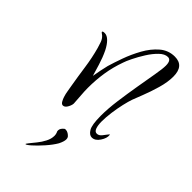

<svg xmlns="http://www.w3.org/2000/svg" viewBox="-211 -458 705 705"><g transform="rotate(45 141.0 -105.5)"><path d="M238 13Q225 13 215 -3.5Q205 -20 205 -67Q205 -104 211 -148.5Q217 -193 224.5 -237Q232 -281 238 -315.5Q244 -350 244 -366Q244 -394 227 -394Q211 -394 194.5 -378Q178 -362 163.5 -339Q149 -316 138.5 -294.5Q128 -273 125 -263Q111 -224 105 -185.5Q99 -147 99 -106Q99 -89 100.5 -71Q102 -53 103 -34Q105 -24 97.5 -9.5Q90 5 80 5Q73 5 68 -4Q63 -13 61 -20Q57 -32 55 -45.5Q53 -59 51 -69Q44 -110 38 -152.5Q32 -195 21 -235Q18 -246 13.5 -258.5Q9 -271 0 -279Q-2 -281 -6 -283.5Q-10 -286 -10 -288Q-10 -292 1 -292Q13 -292 25 -280Q37 -268 47 -248Q59 -223 67.5 -195Q76 -167 81 -150Q87 -186 94 -214Q101 -238 113 -271.5Q125 -305 143 -337.5Q161 -370 186 -391.5Q211 -413 244 -413Q292 -413 292 -357Q292 -328 282 -293.5Q272 -259 260.5 -230Q249 -201 245 -190Q240 -176 234.5 -152Q229 -128 225.5 -102Q222 -76 222 -54Q222 -35 226.5 -22.5Q231 -10 241 -10Q251 -10 259 -19.5Q267 -29 272.5 -37Q278 -45 278 -40Q280 -25 267.5 -6Q255 13 238 13ZM83 202Q82 201 89.5 191.5Q97 182 108.5 168Q120 154 128.5 137.5Q137 121 137 105Q137 97 134 90Q132 88 132 82Q132 71 145 61Q147 60 150 60Q157 60 163.5 64Q170 68 174 73Q177 77 177 84Q177 95 168 113Q157 132 137.5 154Q118 176 102 190Q86 204 83 202Z"/></g></svg>

Font: Inspiration
Style: Regular
Weight: 400
Designer: Robert E. Leuschke
Foundry: Robert E. Leuschke
Version: Version 2.010; ttfautohint (v1.8.3)